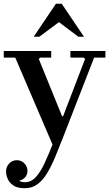

<svg xmlns="http://www.w3.org/2000/svg" viewBox="-32 -740 580 1020"><path d="M247 28 49 -434H-12V-469H240V-434H182L174 -427L298 -122H303L420 -427L412 -434H342V-469H528V-434H468L299 0ZM100 260Q60 260 38.5 245Q17 230 8.5 209Q0 188 0 171Q0 146 17 128.5Q34 111 57 111Q81 111 97.5 128Q114 145 114 168Q114 191 97.5 206Q81 221 57 221Q42 221 32.5 213Q23 205 18.5 194Q14 183 14 171H44Q44 183 49.5 196.5Q55 210 67.5 219Q80 228 101 228Q134 228 159 200Q184 172 205 126.5Q226 81 247 28L299 0Q280 49 260.5 95.5Q241 142 219 179Q197 216 168 238Q139 260 100 260ZM147 -545 265 -720H296L414 -545H384L246 -649H317L177 -545Z"/></svg>

Font: Brygada 1918 SemiBold
Style: Regular
Weight: 600
Designer: Mateusz Machalski | Borys Kosmynka | Przemek Hoffer
Foundry: NIEPODLEGLA 2018
Version: Version 3.006